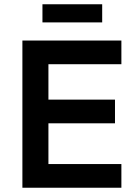

<svg xmlns="http://www.w3.org/2000/svg" viewBox="-20 -880 639 900"><path d="M85 0V-690H549V-579H207V-413H519V-302H207V-111H549V0ZM179 -775V-860H459V-775Z"/></svg>

Font: Oxanium SemiBold
Style: Regular
Weight: 600
Designer: Severin Meyer
Version: Version 2.000